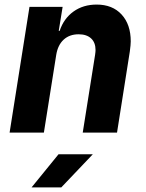

<svg xmlns="http://www.w3.org/2000/svg" viewBox="-20 -580 640 840"><path d="M552 -399Q552 -385 548 -355L492 0H342L396 -340Q398 -354 398 -361Q398 -394 378.5 -412Q359 -430 324 -430Q284 -430 258.5 -406.5Q233 -383 226 -340L172 0H22L109 -550H254L237 -445H241Q259 -499 301.5 -529.5Q344 -560 403 -560Q472 -560 512 -516.5Q552 -473 552 -399ZM248 240H118L236 95H386Z"/></svg>

Font: JetBrains Mono Extra Bold
Style: Italic
Weight: 800
Italic angle: -9°
Monospace: yes
Designer: Philipp Nurullin, Konstantin Bulenkov
Foundry: JetBrains
Version: 2.002